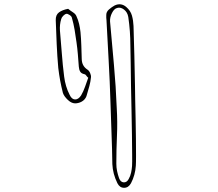

<svg xmlns="http://www.w3.org/2000/svg" viewBox="-20 -838 1040 916"><path d="M628 -47Q625 -2 605 36Q593 58 572 58Q551 58 540 36Q518 -9 516 -55Q515 -129 512 -203Q509 -277 507 -351Q504 -449 498.5 -547Q493 -645 488 -742Q487 -747 487 -753Q487 -759 487 -764Q486 -781 500 -793Q514 -805 527 -812Q557 -826 582 -805Q603 -787 609.5 -763.5Q616 -740 617 -714Q619 -643 621 -571.5Q623 -500 624 -429Q624 -404 625 -362Q626 -320 627 -271Q628 -222 628.5 -175.5Q629 -129 629 -94.5Q629 -60 628 -47ZM602 -621Q602 -655 599.5 -689Q597 -723 592 -757Q588 -780 571.5 -792.5Q555 -805 539 -800Q525 -797 514.5 -776.5Q504 -756 505 -736Q514 -633 523.5 -529.5Q533 -426 537 -322Q541 -256 538 -190Q535 -124 535 -57Q535 -39 538.5 -22Q542 -5 548 12Q555 31 570 32Q585 33 594 16Q602 2 605.5 -14.5Q609 -31 610 -46Q611 -62 610.5 -101.5Q610 -141 609.5 -195Q609 -249 607.5 -309.5Q606 -370 605 -429.5Q604 -489 603.5 -539Q603 -589 602 -621ZM305 -796Q316 -787 328.5 -779Q341 -771 345 -760Q353 -743 357.5 -723.5Q362 -704 364 -685Q367 -653 368 -620Q369 -587 370 -555Q371 -523 397 -506Q405 -501 410 -489.5Q415 -478 414 -469Q412 -448 406.5 -428Q401 -408 395 -388Q391 -369 377 -358Q363 -347 343 -345Q323 -343 304 -361Q285 -379 280 -395Q272 -427 267 -454Q262 -481 258 -514Q253 -570 250.5 -627Q248 -684 246 -741Q245 -767 261.5 -779Q278 -791 305 -796ZM401 -467Q395 -472 391.5 -477.5Q388 -483 383 -484Q368 -487 362.5 -496.5Q357 -506 356 -520Q354 -549 351.5 -578.5Q349 -608 345 -636Q341 -666 336 -695.5Q331 -725 323 -753Q322 -760 312 -766.5Q302 -773 297 -772Q290 -771 282 -763Q274 -755 272 -747Q268 -734 266.5 -720Q265 -706 266 -692Q271 -637 275 -582.5Q279 -528 286 -473Q292 -425 312 -386Q322 -364 338 -363.5Q354 -363 367 -383Q378 -402 385.5 -423.5Q393 -445 401 -467Z"/></svg>

Font: Shizuru
Style: Regular
Weight: 400
Version: Version 1.000